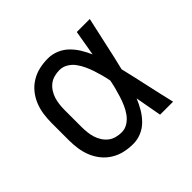

<svg xmlns="http://www.w3.org/2000/svg" viewBox="-133 -698 867 867"><g transform="rotate(-45 300.0 -265.0)"><path d="M266 8Q238 8 211 2Q184 -4 160 -18.5Q136 -33 118.5 -54.5Q101 -76 90.5 -101.5Q80 -127 76 -154.5Q72 -182 72 -210V-320Q72 -348 76 -375.5Q80 -403 90.5 -428.5Q101 -454 118.5 -475.5Q136 -497 160 -511.5Q184 -526 211 -532Q238 -538 266 -538Q293 -538 318.5 -527.5Q344 -517 363.5 -498Q383 -479 397 -456Q411 -433 422 -408Q427 -438 432.5 -468.5Q438 -499 443 -530H526Q511 -465 497 -399Q483 -333 467 -268Q483 -201 497.5 -134Q512 -67 528 0H445Q439 -32 433.5 -63.5Q428 -95 422 -127Q412 -102 398 -78Q384 -54 364.5 -34Q345 -14 319.5 -3Q294 8 266 8ZM266 -66Q288 -66 306.5 -78Q325 -90 337.5 -107.5Q350 -125 358.5 -144.5Q367 -164 373.5 -184.5Q380 -205 385.5 -226Q391 -247 395 -268Q391 -289 385.5 -309.5Q380 -330 373.5 -349.5Q367 -369 358 -388.5Q349 -408 336.5 -425Q324 -442 305.5 -453Q287 -464 266 -464Q249 -464 232 -459.5Q215 -455 201.5 -444.5Q188 -434 178.5 -419Q169 -404 164 -388Q159 -372 157 -354.5Q155 -337 155 -320V-210Q155 -193 157 -175.5Q159 -158 164 -142Q169 -126 178.5 -111Q188 -96 201.5 -85.5Q215 -75 232 -70.5Q249 -66 266 -66Z"/></g></svg>

Font: Iosevka Mono
Style: Regular
Weight: 400
Designer: Belleve Invis
Foundry: Belleve Invis
Version: Version 11.1.1